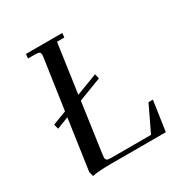

<svg xmlns="http://www.w3.org/2000/svg" viewBox="-163 -836 945 979"><g transform="rotate(-30 309.0 -347.0)"><path d="M65.9 -317.9 147.9 -349.1 189.9 -637.2Q191.9 -650.9 191.9 -655.8Q191.9 -668.5 185.3 -672.6Q178.7 -676.8 160.2 -676.8H119.1L122.1 -702.1H335.9L333 -676.8H290L249 -388.2L375 -436L381.8 -408.2L245.1 -356L204.1 -65.9Q202.1 -52.2 202.1 -46.9Q202.1 -34.2 208.7 -30Q215.3 -25.9 233.9 -25.9H467.8L540 -176.8H565.9L540 0H212.9Q147.9 0 106.9 7.8L100.1 -19L143.1 -316.9L73.2 -290Z"/></g></svg>

Font: Dihjauti
Style: Bold Italic
Weight: 700
Italic angle: -9°
Designer: T. Christopher White
Version: Version 3.0.0